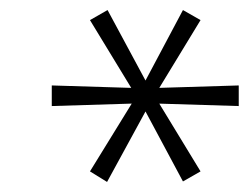

<svg xmlns="http://www.w3.org/2000/svg" viewBox="-20 -732 495 382"><path d="M193 -370 159 -391 244 -529 246 -526 83 -521V-562L246 -557L243 -554L159 -692L194 -712L271 -569H268L344 -712L379 -692L295 -554L291 -557L455 -562V-521L291 -526L295 -529L379 -391L344 -371L268 -513H271Z"/></svg>

Font: Nunito Sans 10pt SemiCondensed ExtraLight
Style: Italic
Weight: 250
Width: 4
Italic angle: -9°
Designer: Vernon Adams
Foundry: Vernon Adams
Version: Version 3.101;gftools[0.9.27]